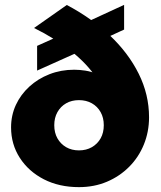

<svg xmlns="http://www.w3.org/2000/svg" viewBox="-20 -754 661 789"><path d="M304.5 15Q223 15 160.2 -17.2Q97.5 -49.5 61.5 -105.2Q25.5 -161 25.5 -230.5Q25.5 -280 45.2 -322.8Q65 -365.5 100.5 -398Q136 -430.5 183.2 -449Q230.5 -467.5 285 -467.5Q306 -467.5 330.5 -463.8Q355 -460 378.5 -449.8Q402 -439.5 420.5 -420L375 -436Q356.5 -463.5 330.8 -490.8Q305 -518 272.5 -543.8Q240 -569.5 201.8 -593.5Q163.5 -617.5 120 -639L254.5 -733.5Q355 -680.5 431.2 -608.5Q507.5 -536.5 550 -451Q592.5 -365.5 592.5 -272Q592.5 -212.5 571.2 -160.2Q550 -108 511 -68.8Q472 -29.5 419.5 -7.2Q367 15 304.5 15ZM304.5 -136Q334.5 -136 357.5 -149.2Q380.5 -162.5 393.5 -185.5Q406.5 -208.5 406.5 -239.5Q406.5 -270 393.5 -293.2Q380.5 -316.5 357.5 -329.5Q334.5 -342.5 304.5 -342.5Q274.5 -342.5 251.8 -329.5Q229 -316.5 216 -293.2Q203 -270 203 -239.5Q203 -208.5 216 -185.5Q229 -162.5 251.8 -149.2Q274.5 -136 304.5 -136ZM132.5 -464V-565.5L312 -646V-652L490 -734V-632.5L312 -550.5V-544.5Z"/></svg>

Font: Geologica ExtraBold
Style: Regular
Weight: 800
Designer: Sindre Bremnes, Frode Helland
Foundry: Monokrom Skriftforlag AS
Version: Version 1.010;gftools[0.9.28]